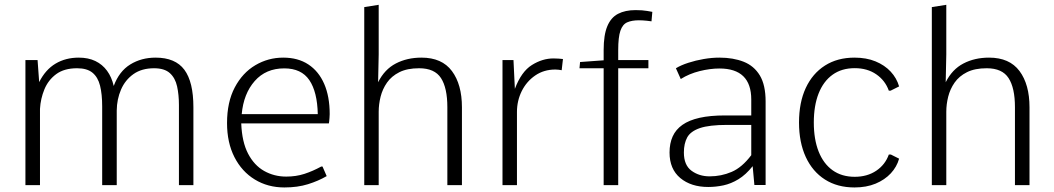

<svg xmlns="http://www.w3.org/2000/svg" viewBox="-20 -782 4451 811"><path d="M87.4 0V-528.3H138.7L145.5 -435.1Q171.9 -487.8 214.6 -513.2Q257.3 -538.6 312.5 -538.6Q353 -538.6 382.8 -524.2Q412.6 -509.8 432.1 -483.2Q451.7 -456.5 460.4 -418.9Q483.4 -481 530.3 -509.8Q577.1 -538.6 637.2 -538.6Q720.7 -538.6 758.8 -487.3Q796.9 -436 796.9 -329.1V0H735.8V-338.4Q735.8 -381.8 728 -417.2Q720.2 -452.6 697.5 -473.1Q674.8 -493.7 630.9 -493.7Q578.6 -493.7 543.7 -469Q508.8 -444.3 491.2 -403.6Q473.6 -362.8 473.1 -315.4V0H411.6V-332.5Q411.6 -384.3 402.6 -420.2Q393.6 -456.1 370.6 -474.9Q347.7 -493.7 305.7 -493.7Q251 -493.7 217.3 -468.8Q183.6 -443.8 167.5 -404.5Q151.4 -365.2 148.9 -322.3V0Z M1181.2 9.8Q1111.3 9.8 1056.4 -23.7Q1001.5 -57.1 970.2 -118.4Q939 -179.7 939 -262.2Q939 -351.1 971.7 -412.8Q1004.4 -474.6 1058.6 -506.6Q1112.8 -538.6 1176.3 -538.6Q1238.8 -538.6 1282.5 -509.8Q1326.2 -481 1349.4 -427.7Q1372.6 -374.5 1372.6 -300.3Q1372.6 -292.5 1371.8 -283.9Q1371.1 -275.4 1370.4 -268.8Q1369.6 -262.2 1369.1 -260.7H999Q1002 -182.6 1027.8 -133.1Q1053.7 -83.5 1095.9 -59.8Q1138.2 -36.1 1189 -36.1Q1230.5 -36.1 1265.9 -47.6Q1301.3 -59.1 1336.9 -78.6H1342.3L1359.9 -38.1Q1324.7 -17.6 1280.8 -3.9Q1236.8 9.8 1181.2 9.8ZM1001 -299.8H1322.3Q1320.3 -394 1286.6 -443.6Q1252.9 -493.2 1180.7 -493.2Q1103 -493.2 1055.9 -439.7Q1008.8 -386.2 1001 -299.8Z M1518.6 0V-752L1579.6 -761.7V-552.2L1577.1 -434.6Q1604.5 -489.3 1652.1 -513.9Q1699.7 -538.6 1760.3 -538.6Q1846.7 -538.6 1888.9 -481.9Q1931.2 -425.3 1931.2 -328.6V0H1869.6V-329.1Q1869.6 -410.6 1842.8 -452.1Q1815.9 -493.7 1750.5 -493.7Q1700.2 -493.7 1667 -477.1Q1633.8 -460.4 1614.7 -433.1Q1595.7 -405.8 1587.6 -373.5Q1579.6 -341.3 1579.6 -310.1V0Z M2102.5 0V-528.3H2148.9L2154.8 -406.7Q2182.1 -479.5 2226.6 -507.3Q2271 -535.2 2317.9 -535.2Q2329.6 -535.2 2339.8 -534.4Q2350.1 -533.7 2357.9 -532.7L2352.5 -485.4Q2346.7 -486.8 2339.4 -487.5Q2332 -488.3 2325.7 -488.3Q2277.3 -488.3 2240.7 -463.1Q2204.1 -438 2183.8 -397.2Q2163.6 -356.4 2163.6 -309.1V0Z M2529.8 0V-493.7H2427.7L2430.2 -520L2529.8 -527.3V-570.3Q2529.8 -634.3 2545.2 -671.1Q2560.5 -708 2590.6 -723.6Q2620.6 -739.3 2664.6 -739.3Q2693.8 -739.3 2713.4 -735.8Q2732.9 -732.4 2735.4 -731.9L2731.9 -691.9Q2731.4 -692.4 2712.9 -694.3Q2694.3 -696.3 2678.7 -696.3Q2648.9 -696.3 2629.4 -687.7Q2609.9 -679.2 2600.6 -652.3Q2591.3 -625.5 2591.3 -570.8V-528.3H2718.8V-493.7H2591.3V0Z M2971.7 7.8Q2898.9 7.8 2853.5 -30Q2808.1 -67.9 2808.1 -137.7Q2808.1 -176.3 2821.3 -205.6Q2834.5 -234.9 2862.5 -254.6Q2890.6 -274.4 2935.1 -284.4Q2979.5 -294.4 3042 -294.4H3153.3V-361.8Q3153.3 -427.2 3119.6 -460Q3085.9 -492.7 3019 -492.7Q2979.5 -492.7 2935.3 -481.7Q2891.1 -470.7 2855.5 -448.2L2835 -493.7Q2856.4 -506.8 2887.5 -516.8Q2918.5 -526.9 2952.6 -532.7Q2986.8 -538.6 3018.6 -538.6Q3077.1 -538.6 3121.1 -521.2Q3165 -503.9 3189.5 -463.4Q3213.9 -422.9 3213.9 -353.5V-0.5H3166.5L3159.2 -80.1Q3130.4 -43.9 3099.1 -24.9Q3067.9 -5.9 3035.6 1Q3003.4 7.8 2971.7 7.8ZM2977.5 -37.1Q3026.4 -37.1 3070.3 -55.9Q3114.3 -74.7 3153.3 -126.5V-254.4H3051.3Q2976.1 -254.4 2936.5 -241Q2897 -227.5 2882.8 -201.7Q2868.7 -175.8 2868.7 -137.7Q2868.7 -84.5 2900.9 -60.8Q2933.1 -37.1 2977.5 -37.1Z M3589.4 9.8Q3517.1 9.8 3464.6 -23.7Q3412.1 -57.1 3383.5 -118.9Q3355 -180.7 3355 -264.6Q3355 -349.1 3383.5 -410.4Q3412.1 -471.7 3464.6 -505.1Q3517.1 -538.6 3589.4 -538.6Q3639.6 -538.6 3678.2 -522.7Q3716.8 -506.8 3742.2 -479.5Q3767.6 -452.1 3777.8 -417L3741.7 -398.9H3734.4Q3719.2 -441.9 3681.4 -468Q3643.6 -494.1 3590.3 -494.1Q3535.2 -494.1 3496.6 -466.3Q3458 -438.5 3437.7 -387Q3417.5 -335.4 3417.5 -264.6Q3417.5 -193.8 3437.7 -142.3Q3458 -90.8 3496.6 -63Q3535.2 -35.2 3590.3 -35.2Q3643.1 -35.2 3681.2 -60.8Q3719.2 -86.4 3734.4 -129.4H3742.7L3777.8 -111.8Q3768.1 -77.1 3742.7 -49.8Q3717.3 -22.5 3678.5 -6.3Q3639.6 9.8 3589.4 9.8Z M3916 0V-752L3977.1 -761.7V-552.2L3974.6 -434.6Q4002 -489.3 4049.6 -513.9Q4097.2 -538.6 4157.7 -538.6Q4244.1 -538.6 4286.4 -481.9Q4328.6 -425.3 4328.6 -328.6V0H4267.1V-329.1Q4267.1 -410.6 4240.2 -452.1Q4213.4 -493.7 4147.9 -493.7Q4097.7 -493.7 4064.5 -477.1Q4031.2 -460.4 4012.2 -433.1Q3993.2 -405.8 3985.1 -373.5Q3977.1 -341.3 3977.1 -310.1V0Z"/></svg>

Font: Comme ExtraLight
Style: Regular
Weight: 250
Version: Version 1.000;gftools[0.9.27]